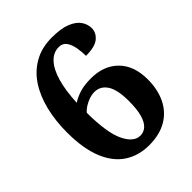

<svg xmlns="http://www.w3.org/2000/svg" viewBox="-206 -842 971 971"><g transform="rotate(-45 279.5 -357.0)"><path d="M293 10Q219 10 163 -26.5Q107 -63 76 -138.5Q45 -214 45 -330Q45 -413 62.5 -484.5Q80 -556 115 -609.5Q150 -663 204 -693.5Q258 -724 330 -724Q395 -724 433.5 -708.5Q472 -693 489.5 -668Q507 -643 507 -614Q507 -583 480 -559.5Q453 -536 387 -536Q387 -566 381.5 -596Q376 -626 362 -645.5Q348 -665 321 -665Q282 -665 253 -634Q224 -603 207 -544.5Q190 -486 186 -401Q206 -415 239.5 -426.5Q273 -438 324 -438Q415 -438 469.5 -383.5Q524 -329 524 -231Q524 -160 498 -105.5Q472 -51 420.5 -20.5Q369 10 293 10ZM296 -56Q322 -56 340.5 -73.5Q359 -91 369 -127.5Q379 -164 379 -221Q379 -302 354.5 -339.5Q330 -377 287 -377Q269 -377 249 -370Q229 -363 212 -352Q195 -341 186 -329Q187 -185 218.5 -120.5Q250 -56 296 -56Z"/></g></svg>

Font: Noto Serif Kannada
Style: Regular
Weight: 400
Designer: Universal Thirst, Indian Type Foundry and the Monotype Design Team
Foundry: Monotype Imaging Inc.
Version: Version 2.003